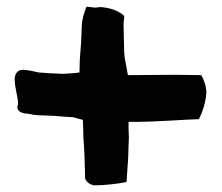

<svg xmlns="http://www.w3.org/2000/svg" viewBox="-20 -665 664 575"><path d="M24 -427C24 -402 36 -366 34 -352C26 -335 43 -325 60 -325C68 -324 76 -322 82 -321H83C86 -321 89 -320 94 -320L143 -318L166 -316L199 -314L228 -306L229 -283C229 -264 230 -248 231 -235L233 -201L235 -129L236 -128C241 -118 252 -110 266 -110C292 -110 339 -115 359 -120L364 -195L365 -230L366 -253L365 -278V-300C443 -299 544 -308 573 -308H576L577 -311C587 -331 596 -358 598 -387C598 -409 590 -426 583 -440L505 -441L363 -440C360 -458 356 -478 353 -495L352 -507L350 -593C350 -598 351 -605 352 -614V-617C338 -631 315 -640 290 -643C283 -644 275 -644 267 -642L239 -645C233 -628 226 -612 225 -588L223 -539L219 -486L218 -448C206 -446 188 -445 171 -444C163 -444 155 -444 147 -445H146C129 -445 114 -447 96 -448C82 -451 62 -456 49 -456C31 -456 24 -442 24 -427Z"/></svg>

Font: Vapor
Style: Sbd
Weight: 600
Foundry: Cannot Into Space Fonts
Version: Version 0.179